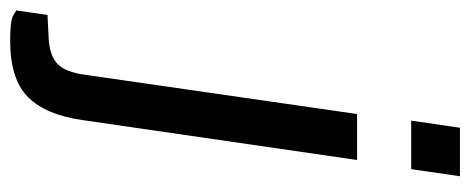

<svg xmlns="http://www.w3.org/2000/svg" viewBox="-376 -466 926 378"><g transform="rotate(90 87.0 -277.0)"><path d="M135.5 -623.5 149.5 -719.5H245L231 -623.5ZM-22 166Q-61.5 166 -71.5 160Q-81.5 154 -81.5 154L-72.5 92.5L-23.5 90Q9.5 87.5 24.8 71.8Q40 56 45 20L122.5 -517H213L134.5 23Q124.5 95.5 89.2 130.8Q54 166 -22 166Z"/></g></svg>

Font: Public Sans
Style: Italic
Weight: 400
Italic angle: -8°
Designer: The Public Sans project authors (U.S. Web Design System). Libre Franklin designed by Pablo Impallari and Rodrigo Fuenzal
Version: Version 1.008; ttfautohint (v1.8.1) -l 8 -r 50 -G 200 -x 14 